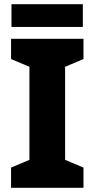

<svg xmlns="http://www.w3.org/2000/svg" viewBox="-20 -900 453 920"><path d="M380 0H33V-97L121 -134V-580L33 -617V-714H380V-617L292 -580V-134L380 -97ZM377 -880V-771H35V-880Z"/></svg>

Font: Noto Sans Malayalam ExtraBold
Style: Regular
Weight: 800
Designer: Jelle Bosma - Monotype Design Team
Foundry: Monotype Imaging Inc.
Version: Version 2.104; ttfautohint (v1.8.4.7-5d5b)